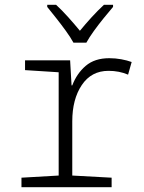

<svg xmlns="http://www.w3.org/2000/svg" viewBox="-20 -785 603 805"><path d="M70 0V-40L226 -49V-482L85 -491V-532H274L280 -427H283Q302 -477 339.5 -509Q377 -541 438 -541Q464 -541 488.5 -536.5Q513 -532 532 -525L517 -472Q480 -488 435 -488Q363 -488 323 -428.5Q283 -369 283 -276V-49L448 -40V0ZM288 -606Q276 -628 256.5 -655Q237 -682 216 -708.5Q195 -735 178 -756V-765H215Q240 -742 266 -713Q292 -684 315 -656Q338 -684 363.5 -712Q389 -740 416 -765H454V-756Q436 -735 414.5 -708.5Q393 -682 373.5 -655Q354 -628 342 -606Z"/></svg>

Font: Noto Sans Mono SemiCondensed Light
Style: Regular
Weight: 300
Width: 4
Designer: Monotype Design Team
Foundry: Monotype Imaging Inc.
Version: Version 2.014; ttfautohint (v1.8.4.7-5d5b)